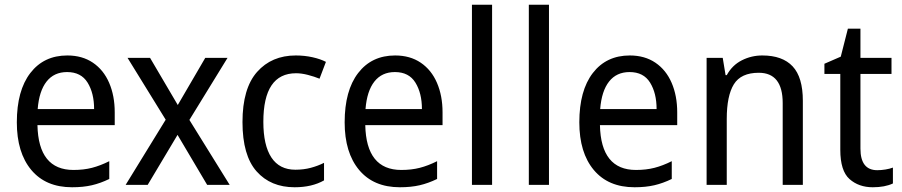

<svg xmlns="http://www.w3.org/2000/svg" viewBox="-20 -780 3806 810"><path d="M264 -546Q327 -546 372 -515.5Q417 -485 440.5 -430.5Q464 -376 464 -306V-252H138Q142 -63 290 -63Q333 -63 368 -72Q403 -81 441 -100V-25Q404 -7 367.5 1.5Q331 10 284 10Q173 10 112 -63Q51 -136 51 -264Q51 -398 108 -472Q165 -546 264 -546ZM263 -476Q208 -476 176.5 -436Q145 -396 139 -320H377Q377 -387 349.5 -431.5Q322 -476 263 -476Z M679 -275 518 -536H613L730 -337L846 -536H940L779 -274L949 0H854L729 -211L603 0H510Z M1223 10Q1122 10 1062.5 -57Q1003 -124 1003 -265Q1003 -407 1064.5 -476.5Q1126 -546 1228 -546Q1265 -546 1298.5 -538.5Q1332 -531 1355 -519L1328 -448Q1306 -457 1279 -464Q1252 -471 1229 -471Q1091 -471 1091 -266Q1091 -167 1125 -115.5Q1159 -64 1226 -64Q1261 -64 1291 -72Q1321 -80 1347 -93V-19Q1296 10 1223 10Z M1647 -546Q1710 -546 1755 -515.5Q1800 -485 1823.5 -430.5Q1847 -376 1847 -306V-252H1521Q1525 -63 1673 -63Q1716 -63 1751 -72Q1786 -81 1824 -100V-25Q1787 -7 1750.5 1.5Q1714 10 1667 10Q1556 10 1495 -63Q1434 -136 1434 -264Q1434 -398 1491 -472Q1548 -546 1647 -546ZM1646 -476Q1591 -476 1559.5 -436Q1528 -396 1522 -320H1760Q1760 -387 1732.5 -431.5Q1705 -476 1646 -476Z M2056 0H1971V-760H2056Z M2296 0H2211V-760H2296Z M2637 -546Q2700 -546 2745 -515.5Q2790 -485 2813.5 -430.5Q2837 -376 2837 -306V-252H2511Q2515 -63 2663 -63Q2706 -63 2741 -72Q2776 -81 2814 -100V-25Q2777 -7 2740.5 1.5Q2704 10 2657 10Q2546 10 2485 -63Q2424 -136 2424 -264Q2424 -398 2481 -472Q2538 -546 2637 -546ZM2636 -476Q2581 -476 2549.5 -436Q2518 -396 2512 -320H2750Q2750 -387 2722.5 -431.5Q2695 -476 2636 -476Z M3196 -546Q3281 -546 3324 -500Q3367 -454 3367 -355V0H3282V-345Q3282 -473 3181 -473Q3106 -473 3076 -424.5Q3046 -376 3046 -278V0H2961V-536H3029L3041 -463H3046Q3069 -505 3109.5 -525.5Q3150 -546 3196 -546Z M3681 -62Q3698 -62 3716 -65Q3734 -68 3747 -73V-6Q3713 10 3662 10Q3603 10 3564 -24.5Q3525 -59 3525 -148V-468H3458V-511L3527 -541L3557 -659H3610V-536H3741V-468H3610V-153Q3610 -62 3681 -62Z"/></svg>

Font: Noto Sans Hebrew SemiCondensed
Style: Regular
Weight: 400
Width: 4
Designer: Monotype Design Team
Foundry: Monotype Imaging Inc.
Version: Version 2.004; ttfautohint (v1.8.4.7-5d5b)